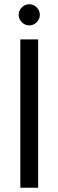

<svg xmlns="http://www.w3.org/2000/svg" viewBox="-20 -886 275 906"><path d="M76 0V-700H160V0ZM118 -766Q98 -766 83 -781Q68 -796 68 -816Q68 -836 83 -851Q98 -866 118 -866Q138 -866 153 -851Q168 -836 168 -816Q168 -796 153 -781Q138 -766 118 -766Z"/></svg>

Font: DM Sans 12pt
Style: Regular
Weight: 400
Version: Version 4.004;gftools[0.9.30]